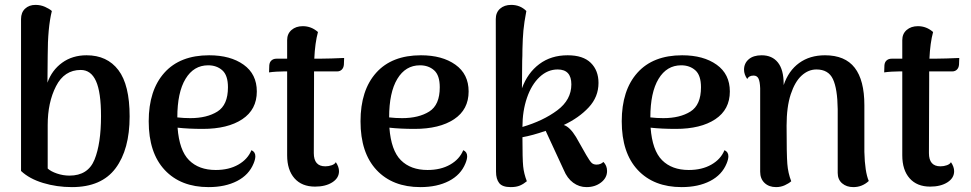

<svg xmlns="http://www.w3.org/2000/svg" viewBox="-20 -752 3970 785"><path d="M66 -53V-674Q66 -701 82.5 -716.5Q99 -732 125 -732Q146 -732 164 -724Q182 -716 192 -707Q175 -639 175 -524L174 -414Q192 -465 234 -495.5Q276 -526 334 -526Q418 -526 464 -465.5Q510 -405 510 -276Q510 -141 452.5 -64Q395 13 274 13Q212 13 156 -4Q100 -21 66 -53ZM393 -277Q393 -375 372.5 -420.5Q352 -466 310 -466Q243 -466 209 -399.5Q175 -333 175 -241V-63Q188 -51 213 -42.5Q238 -34 264 -34Q340 -34 366.5 -99.5Q393 -165 393 -277Z M1024 -113Q1024 -101 1017 -84Q998 -37 949.5 -12Q901 13 833 13Q719 13 653.5 -57Q588 -127 588 -256Q588 -383 652 -454.5Q716 -526 835 -526Q922 -526 976 -487.5Q1030 -449 1030 -378Q1030 -304 970.5 -264.5Q911 -225 809 -225Q751 -225 706 -230Q713 -137 753 -97Q793 -57 862 -57Q916 -57 954.5 -79Q993 -101 1008 -138Q1024 -131 1024 -113ZM705 -272Q731 -269 758 -269Q826 -269 869 -296Q912 -323 912 -395Q912 -444 889 -464.5Q866 -485 831 -485Q772 -485 738.5 -429.5Q705 -374 705 -272Z M1387 -515 1386 -488Q1385 -475 1377.5 -467.5Q1370 -460 1358 -460H1264V-427L1263 -126Q1263 -72 1310 -72Q1324 -72 1336.5 -76.5Q1349 -81 1353 -89Q1366 -70 1366 -52Q1366 -24 1338.5 -6.5Q1311 11 1268 11Q1214 11 1184 -23Q1154 -57 1154 -117V-460H1140Q1127 -460 1110 -459Q1093 -458 1080 -456L1081 -485Q1082 -498 1090 -505Q1098 -512 1110 -512H1154V-588Q1154 -614 1172 -629.5Q1190 -645 1218 -645Q1253 -645 1280 -621Q1268 -577 1265 -512H1283Q1302 -512 1335 -513Q1368 -514 1387 -515Z M1890 -113Q1890 -101 1883 -84Q1864 -37 1815.5 -12Q1767 13 1699 13Q1585 13 1519.5 -57Q1454 -127 1454 -256Q1454 -383 1518 -454.5Q1582 -526 1701 -526Q1788 -526 1842 -487.5Q1896 -449 1896 -378Q1896 -304 1836.5 -264.5Q1777 -225 1675 -225Q1617 -225 1572 -230Q1579 -137 1619 -97Q1659 -57 1728 -57Q1782 -57 1820.5 -79Q1859 -101 1874 -138Q1890 -131 1890 -113ZM1571 -272Q1597 -269 1624 -269Q1692 -269 1735 -296Q1778 -323 1778 -395Q1778 -444 1755 -464.5Q1732 -485 1697 -485Q1638 -485 1604.5 -429.5Q1571 -374 1571 -272Z M2462 -53Q2462 -25 2437.5 -6Q2413 13 2378 13Q2348 13 2323.5 -5Q2299 -23 2285 -57L2211 -217Q2156 -198 2116 -191Q2116 -102 2119 -72Q2122 -42 2134 -11Q2121 0 2106 6.5Q2091 13 2068 13Q2034 13 2021 -3.5Q2008 -20 2008 -50L2007 -674Q2007 -701 2024.5 -716.5Q2042 -732 2070 -732Q2107 -732 2132 -707Q2123 -660 2120 -627.5Q2117 -595 2116 -550Q2116 -521 2115 -504L2114 -391Q2137 -454 2185 -490Q2233 -526 2301 -526Q2364 -526 2395.5 -495Q2427 -464 2427 -413Q2427 -356 2387 -313Q2347 -270 2285 -241Q2310 -233 2335 -192L2377 -118Q2391 -94 2398.5 -86.5Q2406 -79 2419 -79Q2436 -79 2447 -90Q2462 -75 2462 -53ZM2316 -407Q2316 -468 2260 -468Q2219 -468 2186 -437Q2153 -406 2134.5 -352Q2116 -298 2116 -233Q2201 -258 2258.5 -301Q2316 -344 2316 -407Z M2958 -113Q2958 -101 2951 -84Q2932 -37 2883.5 -12Q2835 13 2767 13Q2653 13 2587.5 -57Q2522 -127 2522 -256Q2522 -383 2586 -454.5Q2650 -526 2769 -526Q2856 -526 2910 -487.5Q2964 -449 2964 -378Q2964 -304 2904.5 -264.5Q2845 -225 2743 -225Q2685 -225 2640 -230Q2647 -137 2687 -97Q2727 -57 2796 -57Q2850 -57 2888.5 -79Q2927 -101 2942 -138Q2958 -131 2958 -113ZM2639 -272Q2665 -269 2692 -269Q2760 -269 2803 -296Q2846 -323 2846 -395Q2846 -444 2823 -464.5Q2800 -485 2765 -485Q2706 -485 2672.5 -429.5Q2639 -374 2639 -272Z M3532 -12Q3505 13 3469 13Q3441 13 3423 -2.5Q3405 -18 3405 -45V-306Q3404 -389 3385.5 -428.5Q3367 -468 3318 -468Q3285 -468 3257.5 -443Q3230 -418 3213 -366.5Q3196 -315 3196 -238Q3196 -120 3199 -82Q3202 -44 3215 -11Q3205 -2 3188.5 5.5Q3172 13 3153 13Q3124 13 3106 -4Q3088 -21 3088 -50V-391Q3087 -419 3081 -431Q3075 -443 3061 -443Q3042 -443 3035 -429Q3022 -448 3022 -467Q3022 -493 3041 -509.5Q3060 -526 3094 -526Q3137 -526 3160.5 -496.5Q3184 -467 3184 -409V-404Q3204 -463 3247.5 -494.5Q3291 -526 3353 -526Q3435 -526 3474.5 -475Q3514 -424 3514 -322V-131Q3516 -49 3532 -12Z M3902 -515 3901 -488Q3900 -475 3892.5 -467.5Q3885 -460 3873 -460H3779V-427L3778 -126Q3778 -72 3825 -72Q3839 -72 3851.5 -76.5Q3864 -81 3868 -89Q3881 -70 3881 -52Q3881 -24 3853.5 -6.5Q3826 11 3783 11Q3729 11 3699 -23Q3669 -57 3669 -117V-460H3655Q3642 -460 3625 -459Q3608 -458 3595 -456L3596 -485Q3597 -498 3605 -505Q3613 -512 3625 -512H3669V-588Q3669 -614 3687 -629.5Q3705 -645 3733 -645Q3768 -645 3795 -621Q3783 -577 3780 -512H3798Q3817 -512 3850 -513Q3883 -514 3902 -515Z"/></svg>

Font: Arima Madurai
Style: Bold
Weight: 700
Designer: Joana Correia and Natanael Gama
Foundry: NDISCOVER
Version: Version 1.019